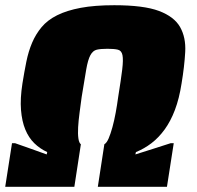

<svg xmlns="http://www.w3.org/2000/svg" viewBox="-32 -716 756 736"><path d="M-12 0 14 -167H26Q57 -156 87 -145.5Q117 -135 147 -124L149 -133Q121 -146 99.5 -167Q78 -188 65 -219.5Q52 -251 48.5 -294.5Q45 -338 54 -396Q61 -440 69 -479.5Q77 -519 91 -552Q105 -585 127.5 -612Q150 -639 187 -657.5Q224 -676 277.5 -686Q331 -696 406 -696Q519 -696 577.5 -674Q636 -652 658.5 -612Q681 -572 678 -517Q675 -462 664 -396Q655 -338 638.5 -294.5Q622 -251 599 -219.5Q576 -188 548.5 -167Q521 -146 489 -133L487 -124Q522 -135 555 -145.5Q588 -156 622 -167H634L608 0H343L368 -163Q377 -168 384.5 -185.5Q392 -203 399 -228.5Q406 -254 411.5 -284Q417 -314 421 -344Q432 -412 436.5 -449.5Q441 -487 437.5 -504.5Q434 -522 420 -525.5Q406 -529 380 -529Q354 -529 339 -525.5Q324 -522 314.5 -504.5Q305 -487 298.5 -449.5Q292 -412 281 -344Q277 -314 273 -284Q269 -254 267.5 -228.5Q266 -203 268.5 -185.5Q271 -168 278 -163L253 0Z"/></svg>

Font: Azeri Sans Black
Style: Italic
Weight: 900
Designer: Hector Gatti & Omnibus-Type (original fonts) / Cristiano Sobral (main changes and remastering)
Foundry: Omnibus-Type
Version: Version 0.07;August 21, 2020;FontCreator 13.0.0.2681 64-bit;